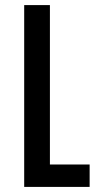

<svg xmlns="http://www.w3.org/2000/svg" viewBox="-20 -734 389 754"><path d="M75 0H332V-88H176V-714H75Z"/></svg>

Font: Noto Sans Armenian Condensed Medium
Style: Regular
Weight: 500
Width: 3
Designer: Monotype Design Team
Foundry: Monotype Imaging Inc.
Version: Version 2.008